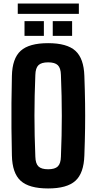

<svg xmlns="http://www.w3.org/2000/svg" viewBox="-20 -1052 543 1081"><path d="M251 9Q144 9 96.5 -34Q49 -77 47 -177Q45 -259 44.5 -330Q44 -401 44.5 -472Q45 -543 47 -624Q49 -723 96.5 -766Q144 -809 251 -809Q357 -809 404.5 -766Q452 -723 455 -624Q458 -542 459 -471Q460 -400 459 -329Q458 -258 455 -177Q452 -77 404.5 -34Q357 9 251 9ZM251 -99Q289 -99 305.5 -115Q322 -131 323 -170Q328 -291 328 -400Q328 -509 323 -630Q322 -669 305.5 -685Q289 -701 251 -701Q213 -701 196.5 -685Q180 -669 179 -630Q174 -510 174 -401Q174 -292 179 -170Q180 -131 196.5 -115Q213 -99 251 -99ZM277 -850V-933H386V-850ZM118 -850V-933H227V-850ZM80 -974V-1032H424V-974Z"/></svg>

Font: Big Shoulders Text ExtraBold
Style: Regular
Weight: 800
Designer: Patric King
Foundry: XO Type Co
Version: Version 1.000; ttfautohint (v1.8.2)